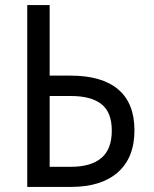

<svg xmlns="http://www.w3.org/2000/svg" viewBox="-20 -734 603 754"><path d="M87 0V-714H175V-437H258Q380 -437 444 -383Q508 -329 508 -222Q508 -115 443 -57.5Q378 0 259 0ZM175 -79H259Q337 -79 378 -113.5Q419 -148 419 -221Q419 -293 378.5 -325Q338 -357 258 -357H175Z"/></svg>

Font: Noto Sans Mono SemiCondensed
Style: Regular
Weight: 400
Width: 4
Designer: Monotype Design Team
Foundry: Monotype Imaging Inc.
Version: Version 2.014